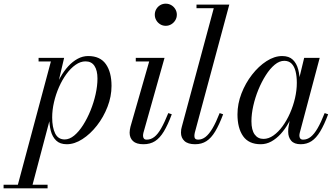

<svg xmlns="http://www.w3.org/2000/svg" viewBox="-114 -775 1829 1045"><path d="M-22 250 163 -440.5H96V-460H235L195.5 -291.5L173 -213L167 -162L58 250ZM-94.5 250V230.5H145V250ZM238 -16Q264 -16 289.8 -37.2Q315.5 -58.5 338.2 -94.2Q361 -130 378.8 -173.8Q396.5 -217.5 406.5 -262.8Q416.5 -308 416.5 -347.5Q416.5 -391.5 400.2 -416.2Q384 -441 351.5 -441Q324 -441 297.2 -422.2Q270.5 -403.5 247.5 -372Q224.5 -340.5 207 -300.8Q189.5 -261 179.8 -218.5Q170 -176 170 -136Q170 -81.5 186.2 -48.8Q202.5 -16 238 -16ZM249.5 10Q212.5 10 191.8 -10Q171 -30 162.5 -63Q154 -96 154 -134.5Q154 -169 161.2 -207.2Q168.5 -245.5 182 -283Q195.5 -320.5 214.5 -354.2Q233.5 -388 257.2 -414Q281 -440 308.5 -455Q336 -470 366 -470Q431 -470 462 -426.2Q493 -382.5 493 -307.5Q493 -250 471.2 -193.8Q449.5 -137.5 413.5 -91.5Q377.5 -45.5 334.5 -17.8Q291.5 10 249.5 10Z M667 10Q628 10 609.8 -7.2Q591.5 -24.5 591.5 -53Q591.5 -60.5 592.8 -68.8Q594 -77 596 -85L698 -440.5H625V-460H781.5L666.5 -52Q665.5 -48 665 -43.8Q664.5 -39.5 664.5 -36Q664.5 -27.5 669 -21.2Q673.5 -15 684.5 -15Q707 -15 726 -29.8Q745 -44.5 763.2 -76.5Q781.5 -108.5 802 -159.5L821 -153Q799.5 -95.5 777.8 -59.5Q756 -23.5 729.8 -6.8Q703.5 10 667 10ZM788 -634.5Q771.5 -634.5 758 -642.8Q744.5 -651 736.5 -664.8Q728.5 -678.5 728.5 -695Q728.5 -711.5 736.5 -725.2Q744.5 -739 758 -747Q771.5 -755 788 -755Q804.5 -755 818.2 -747Q832 -739 840.2 -725.2Q848.5 -711.5 848.5 -695Q848.5 -678.5 840.2 -664.8Q832 -651 818.2 -642.8Q804.5 -634.5 788 -634.5Z M948 10Q909 10 890 -7.5Q871 -25 871 -53Q871 -63 872.2 -70.8Q873.5 -78.5 875.5 -85L1049.5 -730.5H955.5V-750H1134L946 -52Q945 -47.5 944.5 -42.8Q944 -38 944 -34.5Q944 -15 964 -15Q986 -15 1005 -30Q1024 -45 1042.8 -76.8Q1061.5 -108.5 1081.5 -159.5L1100.5 -153Q1079 -95.5 1057.2 -59.5Q1035.5 -23.5 1009.5 -6.8Q983.5 10 948 10Z M1305 10Q1240 10 1209.2 -33.8Q1178.5 -77.5 1178.5 -152.5Q1178.5 -210 1200.2 -266.2Q1222 -322.5 1257.8 -368.5Q1293.5 -414.5 1336.5 -442.2Q1379.5 -470 1422 -470Q1459 -470 1479.8 -450Q1500.5 -430 1509 -397.2Q1517.5 -364.5 1517.5 -325.5Q1517.5 -291 1510.2 -252.8Q1503 -214.5 1489.2 -177Q1475.5 -139.5 1456.5 -105.8Q1437.5 -72 1413.8 -46Q1390 -20 1362.8 -5Q1335.5 10 1305 10ZM1320 -19Q1348 -19 1374.5 -37.8Q1401 -56.5 1424 -88Q1447 -119.5 1464.5 -159.2Q1482 -199 1491.8 -241.5Q1501.5 -284 1501.5 -324Q1501.5 -360.5 1494.5 -387.5Q1487.5 -414.5 1472.5 -429.2Q1457.5 -444 1433 -444Q1407 -444 1381.2 -422.8Q1355.5 -401.5 1332.8 -365.8Q1310 -330 1292.2 -286.8Q1274.5 -243.5 1264.5 -198.8Q1254.5 -154 1254.5 -115Q1254.5 -67.5 1272 -43.2Q1289.5 -19 1320 -19ZM1522.5 10Q1487.5 10 1471 -9Q1454.5 -28 1454.5 -58Q1454.5 -66.5 1455 -73.2Q1455.5 -80 1456.5 -85L1471 -165.5L1496.5 -243L1511 -334L1541.5 -460H1626L1517.5 -52Q1515.5 -44.5 1515.5 -36Q1515.5 -27.5 1520.2 -21.2Q1525 -15 1536 -15Q1558 -15 1577 -30Q1596 -45 1614.5 -76.8Q1633 -108.5 1653 -159.5L1672 -153Q1650.5 -95.5 1628.8 -59.5Q1607 -23.5 1581.5 -6.8Q1556 10 1522.5 10Z"/></svg>

Font: Bodoni Moda
Style: Italic
Weight: 400
Italic angle: -13°
Designer: Owen Earl
Foundry: indestructible type
Version: Version 2.005